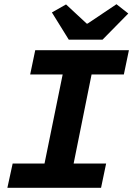

<svg xmlns="http://www.w3.org/2000/svg" viewBox="-20 -890 640 910"><path d="M15 0 40 -115H191L277 -537H123L147 -652H591L567 -537H414L329 -115H483L459 0ZM306 -702 226 -831 293 -869 391 -778H395L532 -870L588 -826L466 -702Z"/></svg>

Font: Source Code Pro ExtraLight
Style: Bold Italic
Weight: 700
Italic angle: -11°
Monospace: yes
Version: Version 1.016;hotconv 1.0.116;makeotfexe 2.5.65601